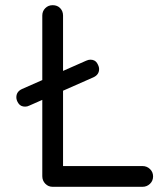

<svg xmlns="http://www.w3.org/2000/svg" viewBox="-20 -720 637 740"><path d="M77 -309Q60 -309 51.5 -321Q43 -333 43 -345Q43 -367 65 -377L312 -486Q321 -490 328 -490Q346 -490 354 -477Q362 -464 362 -454Q362 -432 340 -422L93 -313Q89 -311 85 -310Q81 -309 77 -309ZM223 -71 216 -80H529Q546 -80 558 -68.5Q570 -57 570 -40Q570 -23 558 -11.5Q546 0 529 0H183Q166 0 154.5 -12Q143 -24 143 -41V-660Q143 -677 154.5 -688.5Q166 -700 183 -700Q201 -700 212 -688.5Q223 -677 223 -660Z"/></svg>

Font: Quicksand Light Medium
Style: Regular
Weight: 500
Version: Version 3.006